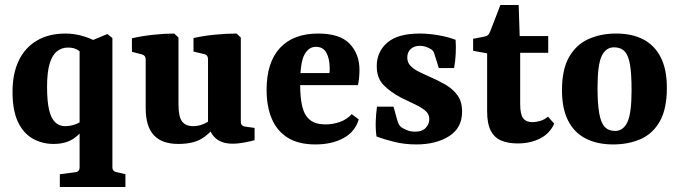

<svg xmlns="http://www.w3.org/2000/svg" viewBox="-20 -567 2714 767"><path d="M30 -200Q30 -273 55 -325Q80 -377 127.5 -405Q175 -433 242 -433Q280 -433 319 -420.5Q358 -408 383 -389L310 -349Q300 -363 286 -370Q272 -377 251 -377Q226 -377 207 -361.5Q188 -346 178 -311.5Q168 -277 168 -220Q168 -163 176 -128.5Q184 -94 200.5 -78.5Q217 -63 240 -63Q260 -63 280 -70Q300 -77 313 -89L327 -75Q309 -38 276.5 -15Q244 8 194 8Q147 8 109.5 -14Q72 -36 51 -81.5Q30 -127 30 -200ZM429 101Q429 118 447 121L481 129V180H219V129L281 121Q298 119 298 101V-385L409 -431L429 -415Z M844 -69Q818 -32 784 -12Q750 8 692 8Q627 8 594.5 -27Q562 -62 562 -135V-329Q562 -346 546 -350L507 -360V-414Q545 -423 591.5 -428Q638 -433 676 -433L693 -417V-152Q693 -100 707.5 -81.5Q722 -63 752 -63Q772 -63 791.5 -71Q811 -79 829 -93ZM997 -7Q984 -3 958 2Q932 7 909 7Q868 7 843.5 -13Q819 -33 811 -73V-330Q811 -348 795 -351L753 -361V-415Q792 -424 839 -428.5Q886 -433 925 -433L942 -417V-83Q942 -71 947 -66.5Q952 -62 961 -61L997 -56Z M1045 -208Q1045 -318 1098.5 -375.5Q1152 -433 1251 -433Q1338 -433 1377 -392Q1416 -351 1416 -288Q1416 -273 1414.5 -257Q1413 -241 1410 -227H1135V-275H1296Q1297 -280 1297 -284Q1297 -288 1297 -294Q1297 -332 1284 -356Q1271 -380 1242 -380Q1213 -380 1196 -348.5Q1179 -317 1179 -231Q1179 -175 1188 -139.5Q1197 -104 1219.5 -87Q1242 -70 1280 -70Q1310 -70 1338 -80Q1366 -90 1385 -111L1413 -90Q1399 -41 1352.5 -15.5Q1306 10 1240 10Q1173 10 1130 -16.5Q1087 -43 1066 -92Q1045 -141 1045 -208Z M1484 -22Q1480 -51 1481 -82Q1482 -113 1486 -141H1552L1567 -87Q1572 -67 1584 -58Q1592 -53 1606 -47Q1620 -41 1639 -41Q1666 -41 1680.5 -56Q1695 -71 1695 -91Q1695 -111 1680 -124Q1665 -137 1640 -149Q1615 -161 1584 -176Q1540 -199 1512.5 -227Q1485 -255 1485 -303Q1485 -360 1527 -396.5Q1569 -433 1657 -433Q1693 -433 1732.5 -426Q1772 -419 1800 -408Q1802 -382 1800.5 -352Q1799 -322 1794 -295H1733L1717 -346Q1714 -357 1710.5 -362.5Q1707 -368 1699 -372Q1689 -378 1678.5 -381Q1668 -384 1657 -384Q1635 -384 1621 -371.5Q1607 -359 1607 -337Q1607 -318 1619 -305Q1631 -292 1650.5 -282Q1670 -272 1693 -262Q1728 -247 1758.5 -229.5Q1789 -212 1807.5 -186.5Q1826 -161 1826 -121Q1826 -56 1774 -23Q1722 10 1643 10Q1597 10 1556 0Q1515 -10 1484 -22Z M1926 -354 1870 -364V-412L1916 -421Q1926 -423 1930 -427.5Q1934 -432 1938 -441L1979 -547H2052L2056 -423H2170V-356H2058V-151Q2058 -110 2070 -94.5Q2082 -79 2107 -79Q2121 -79 2138 -84Q2155 -89 2169 -101L2194 -73Q2176 -33 2137 -13.5Q2098 6 2048 6Q2010 6 1982.5 -5.5Q1955 -17 1940.5 -45Q1926 -73 1926 -122Z M2503 -206Q2503 -269 2497 -307Q2491 -345 2475.5 -361.5Q2460 -378 2433 -378Q2400 -378 2383.5 -343Q2367 -308 2367 -217Q2367 -154 2373.5 -116Q2380 -78 2395 -61Q2410 -44 2437 -44Q2470 -44 2486.5 -79.5Q2503 -115 2503 -206ZM2225 -207Q2225 -290 2253.5 -339.5Q2282 -389 2331 -411Q2380 -433 2441 -433Q2505 -433 2550 -409.5Q2595 -386 2619.5 -338Q2644 -290 2644 -216Q2644 -132 2616 -82.5Q2588 -33 2539.5 -11.5Q2491 10 2429 10Q2366 10 2320 -13.5Q2274 -37 2249.5 -85Q2225 -133 2225 -207Z"/></svg>

Font: Rasa
Style: Regular
Weight: 400
Designer: Anna Giedrys (Yrsa+Rasa design), David Brezina (Yrsa art-direction, Rasa art-direction, design)
Foundry: Rosetta Type Foundry
Version: Version 2.004